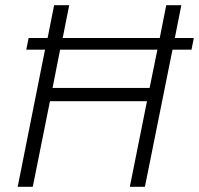

<svg xmlns="http://www.w3.org/2000/svg" viewBox="-20 -718 765 738"><path d="M479 0 545 -329H172L106 0H48L153 -527H81L90 -572H163L188 -698H246L221 -572H594L619 -698H677L652 -572H725L716 -527H643L537 0ZM182 -380H555L585 -527H211Z"/></svg>

Font: IBM Plex Sans Light
Style: Italic
Weight: 300
Italic angle: -11.31°
Designer: Mike Abbink, Paul van der Laan, Pieter van Rosmalen
Foundry: Bold Monday
Version: Version 3.0